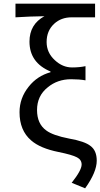

<svg xmlns="http://www.w3.org/2000/svg" viewBox="-20 -816 545 1042"><path d="M442 206 369 176Q423 108 423 77Q423 51 398 38Q372 24 298 9Q198 -11 149 -54Q86 -108 86 -207Q86 -284 136 -346Q182 -404 254 -424V-428Q140 -476 140 -590Q140 -684 221 -728Q142 -727 64 -722V-796H496V-722H369Q312 -722 274 -687Q233 -649 233 -588Q233 -530 278 -489Q320 -450 371 -450Q412 -450 444 -457V-380Q410 -386 366 -386Q292 -386 239 -342Q181 -296 181 -219Q181 -144 231 -108Q267 -81 355 -64Q440 -49 471 -24Q505 1 505 56Q505 118 442 206Z"/></svg>

Font: Source Han Sans Regular
Style: Regular
Weight: 400
Designer: Ryoko NISHIZUKA  (kana & ideographs); Paul D. Hunt (Latin, Greek & Cyrillic); Wenlong ZHANG  (bopomofo); Sandoll Communi
Foundry: Adobe Systems Incorporated
Version: Version 1.00 January 18, 2024, initial release